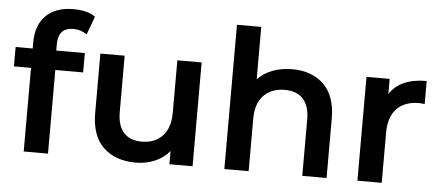

<svg xmlns="http://www.w3.org/2000/svg" viewBox="-51 -863 2255 984"><g transform="rotate(5 1077.0 -371.0)"><path d="M11.2 -430.2V-529.8H99.1V-564Q99.1 -649.9 149.2 -699.5Q199.2 -749 290 -749Q361.8 -749 402.8 -720.2L368.2 -626Q335.9 -647.9 298.8 -647.9Q220.2 -647.9 220.2 -562V-529.8H367.2V-430.2H224.1V0H99.1V-430.2Z M446.8 -229V-534.2H571.8V-246.1Q571.8 -174.3 604.2 -138.7Q636.7 -103 696.8 -103Q763.7 -103 803.2 -144.5Q842.8 -186 842.8 -264.2V-534.2H967.8V0H848.6V-67.9Q818.8 -31.7 773.7 -12.5Q728.5 6.8 676.8 6.8Q569.8 6.8 508.3 -52.5Q446.8 -111.8 446.8 -229Z M1131.3 0V-742.2H1256.3V-472.2Q1287.1 -505.4 1332.8 -522.7Q1378.4 -540 1434.1 -540Q1535.2 -540 1596.2 -481Q1657.2 -421.9 1657.2 -306.2V0H1532.2V-290Q1532.2 -359.9 1499.3 -395.5Q1466.3 -431.2 1405.3 -431.2Q1336.4 -431.2 1296.4 -389.6Q1256.3 -348.1 1256.3 -270V0Z M1815.9 0V-534.2H1935.1V-456.1Q1988.8 -540 2125 -540V-420.9Q2108.9 -423.8 2095.7 -423.8Q2022.5 -423.8 1981.7 -381.3Q1940.9 -338.9 1940.9 -258.8V0Z"/></g></svg>

Font: Montserrat SemiBold
Style: Regular
Weight: 600
Designer: Julieta Ulanovsky
Foundry: Julieta Ulanovsky
Version: Version 7.200